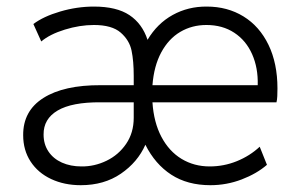

<svg xmlns="http://www.w3.org/2000/svg" viewBox="-20 -542 892 570"><path d="M48.8 -140.6Q48.3 -212.9 108.9 -251.2Q169.4 -289.6 279.3 -289.1H377V-316.4Q377 -360.8 370.6 -391.6Q364.3 -422.4 338.4 -445.1Q312.5 -467.8 258.8 -467.8Q216.8 -467.8 172.4 -454.1Q127.9 -440.4 102.5 -418.9L79.1 -470.7Q108.9 -493.2 158.7 -507.8Q208.5 -522.5 258.8 -522.5Q326.2 -522.5 364.3 -497.1Q402.3 -471.7 418 -423.8Q446.8 -472.2 492.7 -497.6Q538.6 -522.9 593.8 -522.5Q655.3 -522.5 702.9 -493.2Q750.5 -463.9 777.1 -408.9Q803.7 -354 803.7 -279.3Q803.7 -267.6 803.2 -256.6Q802.7 -245.6 800.8 -238.3H432.6Q436.5 -178.7 459.2 -135.7Q481.9 -92.8 519 -70.3Q556.2 -47.9 602.5 -47.9Q644.5 -47.9 683.1 -63.5Q721.7 -79.1 751 -106.4L772.5 -52.7Q742.2 -26.4 697.5 -9.3Q652.8 7.8 604.5 7.8Q536.6 7.8 488.5 -23.4Q440.4 -54.7 411.6 -112.3Q388.7 -60.5 338.9 -26.4Q289.1 7.8 219.7 7.8Q170.9 7.8 131.8 -10.5Q92.8 -28.8 70.8 -62.5Q48.8 -96.2 48.8 -140.6ZM221.7 -47.9Q260.3 -47.4 296.1 -64.7Q332 -82 354.5 -115Q377 -147.9 377 -192.4V-238.3H278.3Q193.4 -238.8 151.1 -213.9Q108.9 -189 109.4 -142.6Q109.4 -113.8 123.8 -92.3Q138.2 -70.8 163.8 -59.3Q189.5 -47.9 221.7 -47.9ZM745.1 -289.1Q746.6 -340.3 728.5 -381.1Q710.4 -421.9 675.5 -444.8Q640.6 -467.8 592.8 -467.8Q549.8 -467.8 515.1 -447.3Q480.5 -426.8 458.7 -386.5Q437 -346.2 432.6 -289.1Z"/></svg>

Font: Reddit Sans Fudge Light
Style: Regular
Weight: 300
Designer: Stephen Hutchings
Foundry: Reddit
Version: Version 1.013